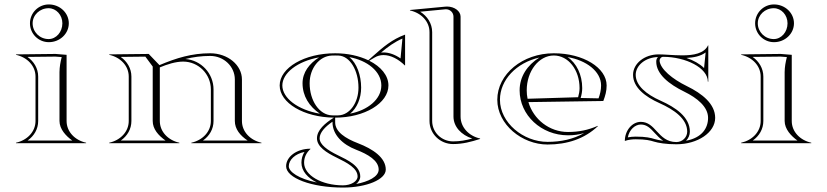

<svg xmlns="http://www.w3.org/2000/svg" viewBox="-20 -645 3727 865"><path d="M127 -540C127 -577.5 159.3 -608 199 -608C233.2 -608 261 -577.5 261 -540C261 -500.8 233.2 -469 199 -469C159.3 -469 127 -500.8 127 -540ZM115 -540C115 -493 153 -455 200 -455C249.7 -455 290 -493.1 290 -540C290 -586.9 249.7 -625 200 -625C153.1 -625 115 -586.9 115 -540ZM140 -100C140 -51 102 -13 52 -2V0H368V-2C318 -13 280 -51 280 -100V-398L230 -402L52 -400V-398C102 -387 140 -349 140 -300ZM152 -100V-300C152 -337.4 132 -368.7 103.7 -388.6L229.6 -390L258 -387.9C252.1 -364.4 248.3 -344.1 248 -320V-100C248 -63 277.6 -31.8 305.5 -12H104.5C133.6 -32.7 152 -63.3 152 -100Z M560 -100C560 -51 522 -13 472 -2V0H788V-2C738 -13 700 -51 700 -100V-341.4C733 -355.1 770.7 -367.5 805.1 -367.5C874 -367.5 930 -311.3 930 -242V-100C930 -51 892 -13 842 -2V0H1158V-2C1108 -13 1070 -51 1070 -100V-287C1070 -352.1 1005.9 -405 927 -405C844.4 -405 774.8 -384 698.4 -351.6L650 -402L472 -400V-398C522 -387 560 -349 560 -300ZM668 -345.2V-100C668 -63.9 692.7 -35.3 725.5 -12H524.5C553.6 -32.7 572 -63.3 572 -100V-300C572 -337.4 552 -368.7 523.7 -388.6L634.9 -389.9ZM814.8 -379.2C850.8 -388 887.6 -393 927 -393C988.3 -393 1038 -345.5 1038 -287V-100C1038 -63.4 1062 -34.1 1095.5 -12H894.5C923.6 -32.7 942 -63.3 942 -100V-242C942 -314.5 885.9 -374 814.8 -379.2Z M1660 -392 1639.3 -373.5C1598.3 -393.2 1546.4 -405 1490 -405C1352 -405 1240 -340 1240 -260C1240 -181.1 1348.8 -116.9 1484.1 -115C1444.1 -90 1408 -58.9 1408 -22C1408 16 1450.4 42.5 1496.7 65.1C1544.6 88.5 1591 112.9 1591 150C1591 172.1 1561.4 190 1525 190C1428.4 190 1350 144.3 1350 88C1350 63.4 1360.4 42.6 1379 26L1378 25C1317.8 25 1269 60.4 1269 104C1269 157 1383.7 200 1525 200C1631.5 200 1718 163.7 1718 119C1718 65.2 1660.2 26.2 1592.7 0.3C1535.9 -21.5 1490 -51.2 1490 -94V-115C1622.5 -115 1730 -180 1730 -260C1730 -304.8 1696.3 -344.9 1643.4 -371.5L1668 -386C1680.2 -393.4 1693.7 -396.9 1707.7 -396.9C1739.9 -396.9 1775.1 -378.9 1804 -350L1805 -351V-489C1747 -468 1706 -433 1660 -392ZM1375 -270C1375 -337.3 1418.7 -392.7 1475 -394.7C1480.3 -394.9 1484.7 -395 1490 -395C1495.3 -395 1499.7 -394.9 1505 -394.7C1556.3 -392.8 1595 -328.1 1595 -250C1595 -182.7 1556 -127.1 1505 -125.3C1499.7 -125.1 1495.3 -125 1490 -125C1484.7 -125 1480.3 -125.1 1475 -125.3C1418.3 -127.4 1375 -191.9 1375 -270ZM1478 -96.8V-94C1478 -38 1523.6 6.2 1584.4 29.5C1638.1 50.1 1686 78.4 1686 119C1686 151.2 1638.9 173.7 1584.6 183.9C1595 175.6 1603 163.7 1603 150C1603 102.6 1547.9 76.7 1502 54.3C1454.7 31.3 1420 6.5 1420 -22C1420 -47.5 1443.8 -73.4 1478 -96.8ZM1407.6 177.1C1325.5 160.8 1281 128.7 1281 104C1281 75.4 1309.4 47.9 1351.8 39.5C1342.6 54.3 1338 70.2 1338 88C1338 126.2 1367.3 157.4 1407.6 177.1ZM1696.8 -408.2C1727.2 -434 1757.8 -456.1 1793 -471.3L1784.5 -381.9C1760.2 -398.7 1733.5 -408.8 1707.3 -408.8C1703.8 -408.8 1700.3 -408.6 1696.8 -408.2ZM1421.4 -132.7C1320.5 -150 1252 -203.9 1252 -260C1252 -315.4 1318.9 -368.6 1417.5 -386.6C1373.2 -358.4 1343 -318.8 1343 -270C1343 -213 1372.5 -165.2 1421.4 -132.7ZM1554.1 -387.6C1634.4 -372.9 1698 -323.3 1698 -260C1698 -197.3 1636 -148.2 1557.3 -133C1588.2 -157.6 1607 -202.2 1607 -250C1607 -306.4 1587.4 -360.1 1554.1 -387.6Z M1915 -100C1915 -42 1963 4 2021 4C2065 4 2102 -6 2143 -19V-21C2093 -32 2055 -71 2055 -120V-570C2055 -594.5 2028 -615.5 1993.9 -615.5C1991 -615.5 1988 -615.3 1985 -615L1827 -600V-598C1877 -587 1915 -549 1915 -500ZM1927 -100V-500C1927 -539.9 1904.3 -572.9 1873 -592.3L1986.2 -603.1C1987.4 -603.2 1988.5 -603.2 1989.7 -603.2C2007.7 -603.2 2023 -588.4 2023 -570V-120C2023 -73.9 2058.5 -36.6 2107.6 -20.9C2078.1 -12.8 2052 -8 2021 -8C1969.4 -8 1927 -48.9 1927 -100Z M2409.9 -385.8C2355.3 -351.4 2321 -299.9 2321 -238C2321 -126.2 2418.6 -35.4 2538.9 -35.4C2564.9 -35.4 2586.9 -38.3 2611.8 -45.6C2562.8 -17.9 2508.1 -5.9 2446.8 -5.9C2337.1 -5.9 2232.4 -92.5 2232.4 -195.6C2232.4 -284.8 2306.1 -362.2 2409.9 -385.8ZM2713 -260C2713 -340 2607.5 -405 2475 -405C2334.4 -405 2220.4 -311.2 2220.4 -195.6C2220.4 -84.3 2331.7 6.1 2446.8 6.1C2534.8 6.1 2613 -19 2674 -77L2673 -78C2629 -59 2588.3 -50.4 2538.9 -50.4C2454.8 -50.4 2383.4 -107.5 2360.6 -185L2698 -190C2707.1 -213.7 2713 -234.8 2713 -260ZM2536.9 -387.9C2620.8 -373.5 2688 -323.9 2688 -260C2688 -239.4 2683.3 -220.3 2676.6 -201.9L2596 -203.6C2600.2 -217.5 2603 -232.9 2603 -248C2603 -308.3 2577.3 -360.7 2536.9 -387.9ZM2356.8 -200.1C2354.3 -212.3 2353 -225 2353 -238C2353 -324.7 2407.7 -395 2475 -395C2540.1 -395 2591 -330.8 2591 -248C2591 -234.5 2588.4 -220.1 2584.5 -207Z M3072.4 -384C3104.8 -385.5 3136.3 -391.5 3159 -408.7L3152 -338.4C3132.2 -357.8 3104.3 -373.2 3072.4 -384ZM2795 -10C2810.8 -15.5 2827.1 -17.5 2844 -17.5C2889.5 -17.5 2908.3 -12.5 2926.7 -6.9C2945.3 -1.2 2980.9 5 3027 5C3123.6 5 3202 -48.3 3202 -114C3202 -176.5 3144.1 -223.1 3074.5 -257C3008.7 -289.1 2955.3 -333.5 2951.5 -371.1C2951.5 -381 2958.7 -389 2967.5 -389C3069.8 -388.9 3169 -339.3 3169 -277H3171V-440L3170 -441C3152.4 -403.6 3104.1 -395.6 3053.2 -395.6C3033.1 -395.6 3012.5 -396.8 2993.2 -398C2976.4 -399.1 2960.6 -400 2947 -400C2883.5 -400 2832 -358.8 2832 -308C2832 -251.5 2886 -209.4 2951.1 -180.4C3018.4 -150.4 3076 -108.9 3076 -52C3076 -26.1 3054 -5 3027 -5C2984 -5 2960.8 -29.9 2938.7 -53.6C2918.9 -75.6 2899.4 -96 2867 -96C2828.4 -96 2795 -57.5 2795 -10ZM2944.4 -388C2938.7 -382.6 2936.5 -375.9 2936.5 -367.1C2936.5 -310.9 2994.3 -265.5 3062.5 -232.2C3120.8 -203.8 3170 -163.9 3170 -114C3170 -67.9 3142.5 -24.3 3070.8 -11C3081.2 -21.6 3088 -36.3 3088 -52C3088 -117.8 3023.3 -161.4 2956 -191.4C2891.4 -220.1 2844 -259.9 2844 -308C2844 -349.2 2886.5 -386.8 2944.4 -388ZM2967.9 -10.7C2951.6 -12.9 2938.5 -15.8 2930.2 -18.3C2911.3 -24.1 2890.3 -29.5 2844 -29.5C2832.2 -29.5 2819 -28.3 2808.5 -26.1C2815.1 -60.9 2840.8 -84 2867 -84C2893.6 -84 2909.7 -67.9 2929.9 -45.5C2940.7 -33.8 2952.7 -21 2967.9 -10.7Z M3394 -540C3394 -577.5 3426.3 -608 3466 -608C3500.2 -608 3528 -577.5 3528 -540C3528 -500.8 3500.2 -469 3466 -469C3426.3 -469 3394 -500.8 3394 -540ZM3382 -540C3382 -493 3420 -455 3467 -455C3516.7 -455 3557 -493.1 3557 -540C3557 -586.9 3516.7 -625 3467 -625C3420.1 -625 3382 -586.9 3382 -540ZM3407 -100C3407 -51 3369 -13 3319 -2V0H3635V-2C3585 -13 3547 -51 3547 -100V-398L3497 -402L3319 -400V-398C3369 -387 3407 -349 3407 -300ZM3419 -100V-300C3419 -337.4 3399 -368.7 3370.7 -388.6L3496.6 -390L3525 -387.9C3519.1 -364.4 3515.3 -344.1 3515 -320V-100C3515 -63 3544.6 -31.8 3572.5 -12H3371.5C3400.6 -32.7 3419 -63.3 3419 -100Z"/></svg>

Font: SortefaxS01
Style: Medium
Weight: 500
Designer: gluk
Foundry: gluk
Version: Version 0.261